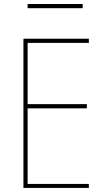

<svg xmlns="http://www.w3.org/2000/svg" viewBox="-20 -920 540 940"><path d="M115.2 -710V-410.2H405.3V-389.6H115.2V-19.5H415V0H94.7V-730.5H415V-710ZM115.2 -879.9V-900.4H384.8V-879.9Z"/></svg>

Font: Mgen+ 1m thin
Style: Regular
Weight: 100
Designer: [Source Han Sans]
Ryoko NISHIZUKA  (kana & ideographs); Paul D. Hunt (Latin, Greek & Cyrillic); Wenlong ZHANG  (bopomofo
Version: Version 1.059.20150602